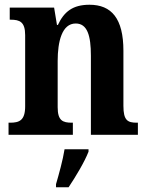

<svg xmlns="http://www.w3.org/2000/svg" viewBox="-20 -568 623 809"><path d="M16 0H287V-51H283C245 -51 223 -59 223 -116V-311C223 -393 241 -469 299 -469C348 -469 363 -418 363 -333V0H561V-51H557C518 -51 500 -60 500 -122V-354C500 -490 450 -548 357 -548C287 -548 250 -519 224 -463H220L208 -536H21V-485H25C63 -485 86 -476 86 -420V-120C86 -60 61 -51 22 -51H16ZM216 208V221H269C298 178 337 113 353 71V61H252C245 106 228 167 216 208Z"/></svg>

Font: Noto Serif Georgian Condensed Bold
Style: Regular
Weight: 700
Width: 3
Designer: Monotype Design Team, Akaki Razmadze
Foundry: Google LLC
Version: Version 2.003